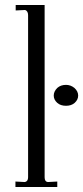

<svg xmlns="http://www.w3.org/2000/svg" viewBox="-20 -751 334 771"><path d="M42 -22 80.1 -20Q92.8 -22.9 92.8 -39.1V-689.9Q92.8 -706.5 81.1 -710.9L43 -709V-731H159.2V-39.1Q159.2 -21.5 171.9 -20L210 -22V0H42ZM210 -397.9Q223.6 -410.2 245.1 -410.2Q263.7 -410.2 278.8 -397.9Q293.9 -384.3 293.9 -367.2Q293.9 -350.6 279.8 -337.9Q266.6 -326.2 245.1 -326.2Q223.1 -326.2 210 -337.9Q195.8 -350.6 195.8 -367.2Q195.8 -383.8 210 -397.9Z"/></svg>

Font: Unna Light
Style: Regular
Weight: 300
Designer: Jorge de Buen Unna
Foundry: Omnibus-Type
Version: Version 2.007;PS 002.007;hotconv 1.0.88;makeotf.lib2.5.64775